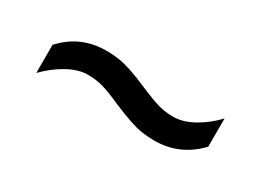

<svg xmlns="http://www.w3.org/2000/svg" viewBox="-21 -555 634 466"><g transform="rotate(30 296.0 -322.5)"><path d="M70 -335Q95 -362 125 -375Q155 -388 191 -388Q210 -388 226 -385.5Q242 -383 262 -376.5Q282 -370 312 -357Q349 -341 369 -335.5Q389 -330 410 -330Q438 -330 468 -347Q498 -364 521 -389V-310Q497 -284 466.5 -270.5Q436 -257 400 -257Q381 -257 365 -259.5Q349 -262 329.5 -268.5Q310 -275 279 -288Q243 -304 223.5 -309.5Q204 -315 181 -315Q154 -315 124 -298Q94 -281 70 -256Z"/></g></svg>

Font: lmalayalam05
Style: Book
Weight: 400
Designer: Jelle Bosma - Monotype Design Team
Foundry: Monotype Imaging Inc.
Version: Version 2.003